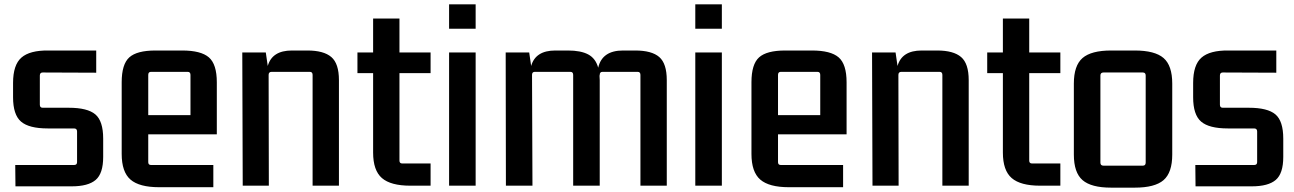

<svg xmlns="http://www.w3.org/2000/svg" viewBox="-20 -853 5943 882"><path d="M51 3 50 -95H320Q334 -95 334 -108V-249Q334 -263 320 -263H199Q113 -263 76.5 -294.5Q40 -326 40 -406V-472Q40 -555 78.5 -588.5Q117 -622 202 -621H422V-519L176 -520Q163 -520 163 -506V-372Q163 -358 176 -358H296Q382 -358 418 -327.5Q454 -297 454 -216V-132Q454 -56 419.5 -26.5Q385 3 309 3Z M711 7Q620 7 579.5 -28Q539 -63 539 -146V-475Q539 -558 574 -589.5Q609 -621 694 -621H817Q903 -621 939.5 -589.5Q976 -558 976 -475V-236H661V-108Q661 -95 674 -95H960V7ZM674 -523Q661 -523 661 -509V-324H855V-509Q855 -523 842 -523Z M1392 -621Q1467 -621 1502 -591Q1537 -561 1537 -485V0H1416V-509Q1416 -523 1403 -523H1228Q1214 -523 1214 -509L1215 0H1095L1093 -612H1201L1210 -550Q1230 -621 1321 -621Z M1958 -517H1815V-115Q1815 -102 1828 -102H1958V0H1865Q1775 0 1734.5 -35Q1694 -70 1694 -152V-517H1622V-612H1694V-768H1815V-612H1958Z M2043 -721V-833H2165V-721ZM2043 0V-612H2165V0Z M2589 -621Q2648 -621 2682 -603Q2716 -585 2728 -542Q2746 -621 2842 -621H2898Q2974 -621 3008.5 -591Q3043 -561 3043 -485V0H2922V-509Q2922 -523 2909 -523H2748Q2735 -523 2735 -509L2734 -505Q2735 -495 2735 -485V0H2613V-509Q2613 -523 2600 -523H2437Q2424 -523 2424 -509L2426 0H2304L2303 -612H2411L2420 -550Q2440 -621 2531 -621Z M3174 -721V-833H3296V-721ZM3174 0V-612H3296V0Z M3604 7Q3513 7 3472.5 -28Q3432 -63 3432 -146V-475Q3432 -558 3467 -589.5Q3502 -621 3587 -621H3710Q3796 -621 3832.5 -589.5Q3869 -558 3869 -475V-236H3554V-108Q3554 -95 3567 -95H3853V7ZM3567 -523Q3554 -523 3554 -509V-324H3748V-509Q3748 -523 3735 -523Z M4285 -621Q4360 -621 4395 -591Q4430 -561 4430 -485V0H4309V-509Q4309 -523 4296 -523H4121Q4107 -523 4107 -509L4108 0H3988L3986 -612H4094L4103 -550Q4123 -621 4214 -621Z M4851 -517H4708V-115Q4708 -102 4721 -102H4851V0H4758Q4668 0 4627.5 -35Q4587 -70 4587 -152V-517H4515V-612H4587V-768H4708V-612H4851Z M4913 -469Q4913 -552 4953 -586.5Q4993 -621 5084 -621H5193Q5285 -621 5325 -586.5Q5365 -552 5365 -469V-143Q5365 -60 5325 -25.5Q5285 9 5193 9H5084Q4993 9 4953 -25.5Q4913 -60 4913 -143ZM5049 -520Q5035 -520 5035 -506V-106Q5035 -92 5049 -92H5230Q5243 -92 5243 -106V-506Q5243 -520 5230 -520Z M5472 3 5471 -95H5741Q5755 -95 5755 -108V-249Q5755 -263 5741 -263H5620Q5534 -263 5497.5 -294.5Q5461 -326 5461 -406V-472Q5461 -555 5499.5 -588.5Q5538 -622 5623 -621H5843V-519L5597 -520Q5584 -520 5584 -506V-372Q5584 -358 5597 -358H5717Q5803 -358 5839 -327.5Q5875 -297 5875 -216V-132Q5875 -56 5840.5 -26.5Q5806 3 5730 3Z"/></svg>

Font: Kdam Thmor Pro
Style: Regular
Weight: 400
Designer: Sovichet Tep, Longdey Hak
Foundry: Anagata Design
Version: Version 1.003; ttfautohint (v1.8.4.7-5d5b)